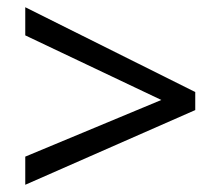

<svg xmlns="http://www.w3.org/2000/svg" viewBox="-20 -628 612 532"><path d="M50 -194 427 -351 50 -530V-608L521 -373V-323L50 -116Z"/></svg>

Font: Noto Sans Anatolian Hieroglyphs
Style: Regular
Weight: 400
Designer: Monotype Design Team
Foundry: Monotype Imaging Inc.
Version: Version 2.001; ttfautohint (v1.8.4.7-5d5b)